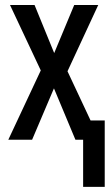

<svg xmlns="http://www.w3.org/2000/svg" viewBox="-20 -559 449 768"><path d="M312.5 188.5V0H281.7L195.8 -205.6L108.4 0H13.2L143.1 -277.3L20 -539.1H118.2L196.8 -346.7L276.9 -539.1H373L250 -273.9L342.3 -77.1H398.9V188.5Z"/></svg>

Font: Open Sans Condensed Medium
Style: Regular
Weight: 500
Width: 3
Designer: Monotype Design Team
Foundry: Monotype Imaging Inc.
Version: Version 3.000